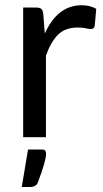

<svg xmlns="http://www.w3.org/2000/svg" viewBox="-20 -536 404 750"><path d="M159.5 0H70.5V-506.5H121.5Q135.5 -506.5 141.5 -501Q147.5 -495.5 149 -482.5L155 -405Q205 -515.5 299 -515.5Q332 -515.5 356 -501.5L350 -435Q347.5 -422.5 334.5 -422.5Q329 -422.5 320 -424.5Q305 -428.5 284 -428.5Q235 -428.5 206.5 -400.5Q178.5 -372 159.5 -319ZM96 194.5H65L89.5 48H143Q154.5 48 157.2 53.2Q160 58.5 160 64.5Q160 92 128 176.5Q121.5 194.5 96 194.5Z"/></svg>

Font: Verano Sans
Style: Regular
Weight: 400
Designer: Lukasz Dziedzic with Adam Twardoch and Botio Nikoltchev
Foundry: tyPoland Lukasz Dziedzic
Version: Version 3.001;December 28, 2019;FontCreator 12.0.0.2547 64-b